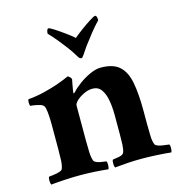

<svg xmlns="http://www.w3.org/2000/svg" viewBox="-101 -750 784 843"><g transform="rotate(-15 291.0 -329.0)"><path d="M300 -590Q314 -602 337 -619Q360 -636 380.5 -649Q401 -662 406 -662Q411 -662 413 -655Q415 -648 415 -640Q410 -635 394 -617Q378 -599 348 -559Q335 -543 327.5 -531Q320 -519 312 -508Q308 -504 306.5 -501Q305 -498 300 -498Q293 -498 287 -508Q281 -518 273 -530.5Q265 -543 249 -564Q218 -604 204 -619.5Q190 -635 185 -640Q185 -648 187.5 -655Q190 -662 194 -662Q200 -662 220 -649Q240 -636 263.5 -619Q287 -602 300 -590ZM371 -436Q427 -436 455.5 -410.5Q484 -385 494 -333.5Q504 -282 504 -205V-142Q504 -111 505 -88Q506 -65 512 -50Q515 -44 527.5 -40Q540 -36 554.5 -34.5Q569 -33 575 -32Q579 -27 578.5 -14Q578 -1 575 4Q547 1 509.5 -1Q472 -3 441 -3Q410 -3 379 -1Q348 1 319 4Q316 -1 315.5 -14Q315 -27 319 -32Q329 -33 347.5 -36.5Q366 -40 370 -50Q375 -63 376 -83Q377 -103 377 -129Q377 -132 377 -135.5Q377 -139 377 -142V-219Q377 -254 371.5 -285.5Q366 -317 352 -336.5Q338 -356 312 -356Q293 -356 273 -346.5Q253 -337 239.5 -324.5Q226 -312 226 -302V-142Q226 -115 227 -90Q228 -65 234 -50Q237 -44 247.5 -40Q258 -36 270.5 -34.5Q283 -33 289 -32Q293 -27 292.5 -14Q292 -1 289 4Q261 1 227 -1Q193 -3 162 -3Q131 -3 94.5 -1Q58 1 29 4Q26 -1 25.5 -14Q25 -27 29 -32Q36 -33 49.5 -34.5Q63 -36 76 -40Q89 -44 91 -50Q97 -65 98 -88Q99 -111 99 -142V-254Q99 -259 98.5 -275.5Q98 -292 96 -309.5Q94 -327 90 -334Q86 -342 72.5 -346Q59 -350 46 -352Q33 -354 29 -354Q28 -355 27 -362.5Q26 -370 27 -377Q28 -384 30 -384Q67 -387 103.5 -396Q140 -405 171 -416Q202 -427 220 -436Q225 -436 231 -429.5Q237 -423 237 -419Q236 -415 233.5 -401.5Q231 -388 229 -376Q227 -364 227 -363Q227 -358 228 -357Q230 -357 235 -362Q249 -378 272.5 -395Q296 -412 322.5 -424Q349 -436 371 -436Z"/></g></svg>

Font: Amiri
Style: Bold
Weight: 700
Designer: Khaled Hosny
Version: Version 0.113